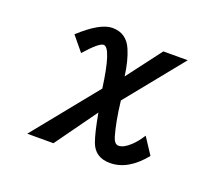

<svg xmlns="http://www.w3.org/2000/svg" viewBox="-117 -766 1234 1060"><g transform="rotate(20 500.0 -236.0)"><path d="M683.6 -564.9H826.7L555.7 -230Q570.3 -105.5 592.8 -29.8Q604.5 9.3 628.4 9.3Q657.7 9.3 694.8 -24.9Q723.6 -50.8 751 -94.2L814 2Q722.7 115.2 616.2 115.2Q529.3 115.2 501 39.1Q482.4 -11.7 461.9 -125L286.6 119.1H132.8L437 -256.8Q405.8 -486.3 361.8 -486.3Q335 -486.3 259.8 -400.9L189.9 -485.8Q304.2 -590.8 376 -590.8Q458 -590.8 491.7 -512.2Q518.1 -451.2 529.8 -361.8Z"/></g></svg>

Font: FORM UDPGothic
Style: Bold
Weight: 700
Foundry: Pronama LLC
Version: Version 1.051